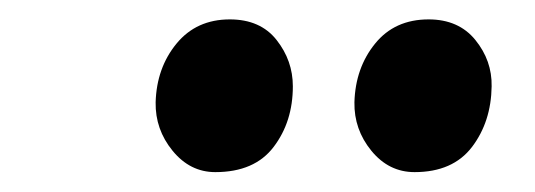

<svg xmlns="http://www.w3.org/2000/svg" viewBox="-20 -795 552 198"><path d="M202 -617.5Q176 -617.5 158 -639.5Q140 -661.5 140.5 -689.5Q141.5 -725 162 -750Q182.5 -775 217 -775Q248.5 -775 265.2 -753.8Q282 -732.5 282 -706Q282 -669.5 262.2 -643.5Q242.5 -617.5 202 -617.5ZM407.5 -617.5Q381 -617.5 363 -639.5Q345 -661.5 345.5 -689.5Q346.5 -725 366.8 -750Q387 -775 422 -775Q453 -775 470.2 -753.8Q487.5 -732.5 487 -706Q486.5 -669.5 466.8 -643.5Q447 -617.5 407.5 -617.5Z"/></svg>

Font: Merriweather 28pt
Style: Bold Italic
Weight: 700
Italic angle: -7.8°
Version: Version 2.101